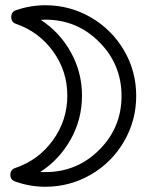

<svg xmlns="http://www.w3.org/2000/svg" viewBox="-20 -678 555 733"><path d="M41 -639Q96 -658 153 -658Q247 -658 327 -611.5Q407 -565 453.5 -485.5Q500 -406 500 -312Q500 -218 453.5 -138Q407 -58 327 -11.5Q247 35 153 35Q94 35 38 15Q19 8 19.5 -11.5Q20 -31 39 -37Q126 -66 181.5 -142Q237 -218 237 -313Q237 -407 182.5 -482Q128 -557 41 -587Q23 -593 23 -613Q23 -633 41 -639ZM133 -21Q143 -21 153 -21Q274 -21 359 -106Q444 -191 444 -311.5Q444 -432 359 -517.5Q274 -603 153 -603Q144 -603 136 -602Q208 -555 250.5 -478.5Q293 -402 293 -313Q293 -222 249.5 -145Q206 -68 133 -21Z"/></svg>

Font: Astronomicon
Style: Regular
Weight: 400
Version: Version 1.1